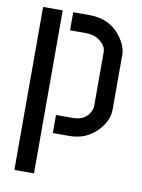

<svg xmlns="http://www.w3.org/2000/svg" viewBox="-82 -585 613 828"><g transform="rotate(10 225.0 -171.0)"><path d="M174.8 0V-79.1H248Q303.7 -79.1 324.2 -122.1Q330.1 -134.8 330.1 -146.5V-381.8Q330.1 -409.2 300.8 -430.7Q276.4 -449.2 242.2 -449.2H170.9V-528.3H242.2Q336.9 -528.3 386.7 -454.1Q411.1 -418 411.1 -384.8V-143.6Q411.1 -95.7 370.1 -51.8Q321.3 0 247.1 0ZM39.1 185.5V-528.3H125V185.5Z"/></g></svg>

Font: Post No Bills Jaffna SemiBold
Style: Regular
Weight: 600
Designer: Kosala Senevirathne, Siva Puranthara, Lasantha Premarathna, Tharique Azeez
Foundry: Mooniak
Version: Version 1.220 ; ttfautohint (v1.6)